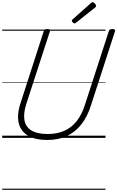

<svg xmlns="http://www.w3.org/2000/svg" viewBox="-20 -1248 1062 1738"><path d="M408 19Q321 19 263.5 -5Q206 -29 176 -73Q146 -117 143.5 -178Q141 -239 165 -312L376 -966Q379 -976 386 -980.5Q393 -985 409 -985Q423 -985 429.5 -980.5Q436 -976 432 -965L218 -307Q191 -223 201 -162Q211 -101 263 -68Q315 -35 411 -35Q497 -35 562.5 -64Q628 -93 674.5 -152Q721 -211 749 -300L965 -966Q968 -976 975 -980.5Q982 -985 998 -985Q1027 -985 1021 -965L804 -296Q771 -191 715.5 -121Q660 -51 583.5 -16Q507 19 408 19ZM655 -1036Q648 -1036 639 -1044.5Q630 -1053 630 -1060Q630 -1062 631 -1065Q632 -1068 636 -1072L802 -1219Q806 -1222 809 -1225Q812 -1228 817 -1228Q824 -1228 831.5 -1222.5Q839 -1217 844 -1209.5Q849 -1202 849 -1195Q849 -1191 848 -1187.5Q847 -1184 841 -1180L669 -1043Q664 -1040 661 -1038Q658 -1036 655 -1036ZM0 460H935V470H0ZM0 -20H935V0H0ZM0 -505H935V-500H0ZM0 -980H935V-970H0Z"/></svg>

Font: Playwrite NO Guides
Style: Regular
Weight: 400
Designer: Veronika Burian, José Scaglione
Foundry: TypeTogether
Version: Version 1.003